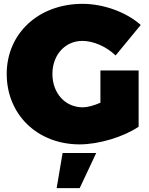

<svg xmlns="http://www.w3.org/2000/svg" viewBox="-20 -736 778 1000"><path d="M503 -201C469 -186 435 -177 411 -177C320 -177 253 -250 253 -351C253 -450 319 -523 409 -523C467 -523 535 -493 582 -447L713 -606C638 -673 519 -716 410 -716C181 -716 15 -562 15 -351C15 -139 175 16 395 16C495 16 624 -23 702 -76V-369H503ZM275 244H395L481 61H306Z"/></svg>

Font: Montserrat arm Black
Style: Regular
Weight: 900
Designer: Julieta Ulanovsky
Foundry: Julieta Ulanovsky
Version: Version 6.000;PS 006.000;hotconv 1.0.88;makeotf.lib2.5.64775